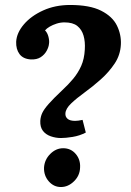

<svg xmlns="http://www.w3.org/2000/svg" viewBox="-20 -736 525 772"><path d="M225 -181Q204 -181 184 -188Q164 -195 152.5 -210Q141 -225 142 -250Q143 -267 150 -282Q157 -297 176 -318.5Q195 -340 230 -373Q255 -396 274.5 -419.5Q294 -443 306.5 -471Q319 -499 321 -537Q323 -568 316 -592.5Q309 -617 291 -631.5Q273 -646 239 -646Q223 -646 207.5 -641Q192 -636 180 -629Q168 -622 161 -614Q171 -604 175 -587.5Q179 -571 177 -560Q176 -547 167.5 -531.5Q159 -516 143.5 -506Q128 -496 104 -497Q73 -499 58.5 -518.5Q44 -538 45 -568Q47 -604 76 -638Q105 -672 153.5 -694Q202 -716 262 -716Q341 -716 386.5 -693Q432 -670 450 -633.5Q468 -597 466 -557Q464 -515 441 -480.5Q418 -446 385.5 -417Q353 -388 320.5 -364.5Q288 -341 266 -320Q244 -299 243 -280Q242 -267 251.5 -258.5Q261 -250 282 -250Q288 -250 295.5 -251Q303 -252 312 -254L325 -203Q300 -190 272 -185.5Q244 -181 225 -181ZM225 16Q196 16 176 -7Q156 -30 157 -62Q159 -94 182 -117Q205 -140 234 -140Q265 -140 284.5 -117Q304 -94 302 -62Q301 -30 277.5 -7Q254 16 225 16Z"/></svg>

Font: Lora
Style: Italic
Weight: 400
Italic angle: -3°
Designer: Olga Karpushina, Alexei Vanyashin (Cyrillic)
Foundry: Cyreal
Version: Version 3.008